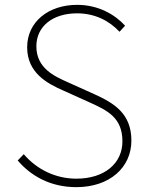

<svg xmlns="http://www.w3.org/2000/svg" viewBox="-20 -759 609 792"><path d="M295 13C432 13 522 -68 522 -179C522 -291 450 -334 368 -371L257 -421C206 -444 130 -477 130 -568C130 -650 197 -704 298 -704C372 -704 431 -673 473 -628L496 -653C454 -699 386 -739 298 -739C180 -739 92 -669 92 -564C92 -457 177 -414 240 -386L351 -336C424 -303 485 -273 485 -176C485 -85 411 -22 295 -22C208 -22 131 -61 78 -123L53 -97C108 -33 188 13 295 13Z"/></svg>

Font: Source Han Sans CN ExtraLight
Style: Regular
Weight: 250
Designer: Ryoko NISHIZUKA (kana & ideographs); Paul D. Hunt (Latin, Greek & Cyrillic); Wenlong ZHANG (bopomofo); Sandoll Communica
Foundry: Adobe Systems Incorporated
Version: Version 1.004;PS 1.004;hotconv 16.6.51;makeotf.lib2.5.65220